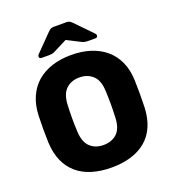

<svg xmlns="http://www.w3.org/2000/svg" viewBox="-161 -1025 1033 1155"><g transform="rotate(-20 356.0 -447.5)"><path d="M356 10Q287 10 231 -7Q175 -24 135.5 -58Q96 -92 73.5 -143Q51 -194 48 -262Q45 -348 48 -435Q51 -502 74 -553.5Q97 -605 137 -639.5Q177 -674 232.5 -692Q288 -710 356 -710Q424 -710 479.5 -692Q535 -674 575.5 -639.5Q616 -605 639 -553.5Q662 -502 664 -435Q667 -348 664 -262Q661 -194 639 -143Q617 -92 577 -58Q537 -24 481 -7Q425 10 356 10ZM356 -134Q409 -134 442.5 -165.5Q476 -197 478 -268Q480 -312 480 -350.5Q480 -389 478 -432Q476 -503 442 -534.5Q408 -566 356 -566Q304 -566 270.5 -534.5Q237 -503 234 -432Q232 -389 232 -350.5Q232 -312 234 -268Q237 -197 270 -165.5Q303 -134 356 -134ZM185 -754Q169 -754 169 -768Q169 -775 177 -783L280 -888Q291 -899 298.5 -902Q306 -905 317 -905H396Q407 -905 414.5 -902Q422 -899 433 -888L535 -783Q543 -776 543 -768Q543 -754 528 -754H480Q472 -754 462.5 -755.5Q453 -757 445 -761L356 -806L267 -761Q259 -757 250 -755.5Q241 -754 233 -754Z"/></g></svg>

Font: Fz Rubik
Style: Bold
Weight: 700
Designer: Hubert and Fischer
Foundry: Hubert and Fischer
Version: Vit hóa bi FontZin.com